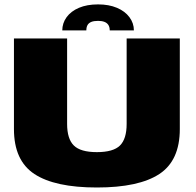

<svg xmlns="http://www.w3.org/2000/svg" viewBox="-20 -850 890 874"><path d="M421 3.5Q612 3.5 705.2 -57.8Q798.5 -119 798.5 -262.5V-675H556.5V-286Q556.5 -217.5 526 -187.5Q495.5 -157.5 421 -157.5Q346.5 -157.5 316 -187.8Q285.5 -218 285.5 -286V-675H43.5V-262.5Q43.5 -119 136.8 -57.8Q230 3.5 421 3.5ZM426.5 -830Q376 -830 339.5 -814.5Q303 -799 283.2 -771.8Q263.5 -744.5 263.5 -711.5H373Q373 -726.5 378.5 -736Q384 -745.5 395.5 -750.2Q407 -755 426.5 -755Q443.5 -755 455.2 -750.5Q467 -746 473.2 -736.5Q479.5 -727 479.5 -711.5H589.5Q589.5 -744.5 569.2 -771.8Q549 -799 512.2 -814.5Q475.5 -830 426.5 -830Z"/></svg>

Font: Anybody SemiExpanded Black
Style: Regular
Weight: 900
Width: 6
Version: Version 1.113;gftools[0.9.25]